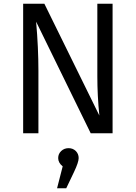

<svg xmlns="http://www.w3.org/2000/svg" viewBox="-20 -708 721 1020"><path d="M578.1 -688V0H461.9L171.9 -592.8Q184.1 -454.6 184.1 -332V0H103V-688H215.8L507.8 -94.2Q497.1 -199.2 497.1 -303.2V-688ZM397.9 131.8Q397.9 153.8 373 206.1L332 292H283.2L313 175.8Q289.1 156.7 289.1 131.8Q289.1 109.4 305.2 94.2Q321.3 79.1 344.2 79.1Q367.2 79.1 382.6 94.2Q397.9 109.4 397.9 131.8Z"/></svg>

Font: Fira Sans Book
Style: Regular
Weight: 350
Designer: Carrois Corporate & Edenspiekermann AG
Foundry: Carrois Corporate GbR & Edenspiekermann AG
Version: Version 4.203;PS 004.203;hotconv 1.0.88;makeotf.lib2.5.64775